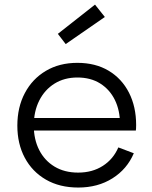

<svg xmlns="http://www.w3.org/2000/svg" viewBox="-20 -820 673 849"><path d="M326.1 9.3Q243.6 9.3 183.1 -25.7Q122.5 -60.7 89.6 -122.4Q56.7 -184.1 56.7 -264.6Q56.7 -345.9 89.9 -408.5Q123 -471.2 182.7 -506.6Q242.4 -542.1 322.2 -542.1Q402.1 -542.1 460.5 -507.2Q518.8 -472.2 550.4 -410.1Q582 -348 582 -267.1Q582 -257.7 581.6 -252.1Q581.3 -246.5 580.7 -242.7H509.3Q510 -248.6 510.3 -255.8Q510.6 -263 510.6 -272.3Q510.6 -331.9 487.9 -378.2Q465.1 -424.4 423 -450.9Q380.8 -477.3 322.2 -477.3Q264.5 -477.3 221.1 -450.3Q177.6 -423.2 153.5 -375.3Q129.4 -327.4 129.4 -264.6Q129.4 -203.6 153.3 -156.7Q177.2 -109.8 221.2 -83.3Q265.2 -56.8 325.5 -56.8Q388.5 -56.8 434.8 -86.6Q481.1 -116.3 503.3 -168.2L571.7 -142.3Q541.8 -72 477.2 -31.4Q412.6 9.3 326.1 9.3ZM102.2 -242.7V-298.1H559.1L580 -242.7ZM400.1 -799.6 443.6 -744.9 270.5 -625.1 235.8 -670.3Z"/></svg>

Font: Hepta Slab ExtraLight
Style: Regular
Weight: 200
Designer: Michael LaGattuta
Foundry: Michael LaGattuta
Version: Version 1.100